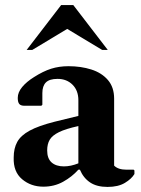

<svg xmlns="http://www.w3.org/2000/svg" viewBox="-20 -727 554 757"><path d="M151 9Q102 9 67 -20.5Q32 -50 34 -106Q34 -142 48 -167.5Q62 -193 97 -212Q132 -231 195 -247L289 -270V-332Q289 -370 266 -393Q243 -416 207 -416Q175 -416 161 -402Q147 -388 147 -360V-314L143 -310H77Q62 -310 56 -317Q50 -324 50 -341Q50 -363 67.5 -384Q85 -405 114 -423Q150 -446 181.5 -456Q213 -466 250 -466Q299 -466 340 -453Q381 -440 405.5 -411.5Q430 -383 430 -338V-74Q446 -58 478 -58H507L510 -55V-41Q499 -22 472.5 -6Q446 10 404 10Q362 10 335.5 -7.5Q309 -25 295 -58H289Q264 -30 229 -10.5Q194 9 151 9ZM166 -134Q166 -102 183.5 -86.5Q201 -71 232 -71Q259 -71 289 -83V-230Q239 -219 212.5 -206Q186 -193 176 -176Q166 -159 166 -134ZM85 -530 221 -707H269L405 -530H383L245 -613L107 -530Z"/></svg>

Font: Spectral
Style: Bold
Weight: 700
Designer: Jean-Baptiste Levee
Foundry: Production Type
Version: Version 2.001